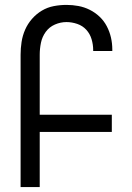

<svg xmlns="http://www.w3.org/2000/svg" viewBox="-20 -763 540 783"><path d="M64 0V-540Q64 -566 68 -592Q72 -618 82.5 -642Q93 -666 110.5 -686Q128 -706 150.5 -719.5Q173 -733 199 -738Q225 -743 251 -743Q276 -743 300 -738.5Q324 -734 346 -723Q368 -712 386 -695Q404 -678 415.5 -656Q427 -634 432.5 -610Q438 -586 438 -561V-555H360V-559Q360 -581 353.5 -603Q347 -625 332 -641.5Q317 -658 295 -665.5Q273 -673 251 -673Q227 -673 204 -663Q181 -653 166.5 -633Q152 -613 147 -588.5Q142 -564 142 -540V-295H436V-225H142V0Z"/></svg>

Font: Iosevka
Style: Regular
Weight: 400
Monospace: yes
Designer: Belleve Invis
Foundry: Belleve Invis
Version: Version 33.2.3; ttfautohint (v1.8.4)